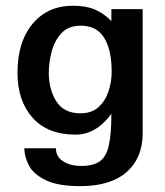

<svg xmlns="http://www.w3.org/2000/svg" viewBox="-20 -466 568 659"><path d="M363.3 -218.8Q363.3 -185.5 352.5 -152.8Q341.8 -120.1 318.4 -98.6Q294.9 -77.1 255.9 -77.1Q199.2 -77.1 173.3 -118.2Q147.5 -159.2 147.5 -215.8Q147.5 -251 157.2 -288.6Q167 -326.2 190.9 -352.1Q214.8 -377.9 257.8 -377.9Q311.5 -377.9 337.4 -336.4Q363.3 -294.9 363.3 -218.8ZM469.7 -8.8V-434.6H362.3V-393.6Q336.9 -419.9 306.2 -433.1Q275.4 -446.3 230.5 -446.3Q143.6 -446.3 91.8 -384.3Q40 -322.3 40 -215.8Q40 -120.1 91.8 -62Q143.6 -3.9 239.3 -3.9Q309.6 -3.9 362.3 -75.2Q362.3 -5.9 353.5 33.2Q344.7 72.3 322.3 87.9Q299.8 103.5 259.8 103.5Q220.7 103.5 196.3 87.4Q171.9 71.3 171.9 43H63.5Q63.5 71.3 79.1 101.6Q94.7 131.8 136.7 152.3Q178.7 172.9 255.9 172.9Q359.4 172.9 414.6 124.5Q469.7 76.2 469.7 -8.8Z"/></svg>

Font: Namkio Khamti
Style: Bold
Weight: 700
Designer: Debbi Hosken
Foundry: SIL International
Version: Version 3.917